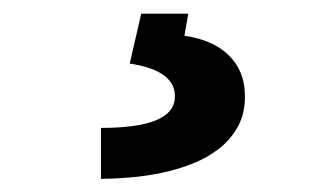

<svg xmlns="http://www.w3.org/2000/svg" viewBox="-20 -23 486 284"><path d="M129.3 241.5V166.2Q236.2 166.2 238.6 122.2Q241.5 81.7 171.9 71L188.9 -2.8H258.5L252.8 29.8Q295.8 36.2 318.9 59.3Q342 82.4 342.3 117.9Q342.7 143.8 332.4 163.2Q322.1 182.5 304.9 196.2Q287.6 209.9 265.4 218.8Q243.3 227.6 219.5 232.6Q195.7 237.6 172.2 239.5Q148.8 241.5 129.3 241.5Z"/></svg>

Font: Inter P Black
Style: Regular
Weight: 900
Designer: Rasmus Andersson
Foundry: rsms
Version: Version 3.018;git-588b23468